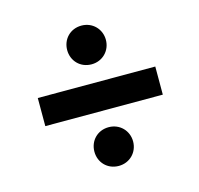

<svg xmlns="http://www.w3.org/2000/svg" viewBox="-92 -762 833 805"><g transform="rotate(-15 324.0 -359.5)"><path d="M73 -418V-296H583V-418ZM244 -139C244 -92 279 -55 328 -55C376 -55 412 -92 412 -139C412 -186 376 -223 328 -223C279 -223 244 -186 244 -139ZM244 -580C244 -533 279 -496 328 -496C376 -496 412 -533 412 -580C412 -627 376 -664 328 -664C279 -664 244 -627 244 -580Z"/></g></svg>

Font: Malmofest SemiBold
Style: Regular
Weight: 600
Designer: Jonny Pinhorn (Poppins), Kolossal
Version: Version 1.004;Glyphs 3.1.2 (3151)